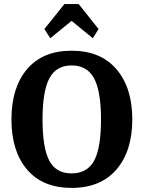

<svg xmlns="http://www.w3.org/2000/svg" viewBox="-20 -908 703 939"><path d="M226 -721 197 -766 295 -888H365L462 -766L434 -721L330 -806ZM330 11Q189 11 112.5 -78.5Q36 -168 36 -324Q36 -480 112.5 -570Q189 -660 330 -660Q472 -660 549.5 -569.5Q627 -479 627 -324Q627 -169 549.5 -79Q472 11 330 11ZM330 -60Q407 -60 440.5 -122.5Q474 -185 474 -324Q474 -462 440 -525Q406 -588 330 -588Q255 -588 221.5 -525Q188 -462 188 -324Q188 -185 221 -122.5Q254 -60 330 -60Z"/></svg>

Font: Arsenal
Style: Bold
Weight: 700
Designer: Andrij Shevchenko
Foundry: Stairsfor
Version: Version 2.001;PS 002.001;hotconv 1.0.88;makeotf.lib2.5.64775